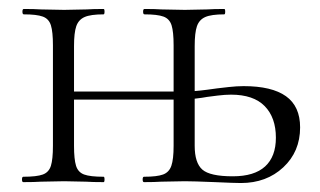

<svg xmlns="http://www.w3.org/2000/svg" viewBox="-20 -406 713 428"><path d="M649 -122Q649 -68 611.5 -33Q574 2 517 2Q503 2 459 0Q411 -2 392 -2L339 -1Q325 0 301 0Q298 0 298 -6Q298 -12 301 -12Q330 -12 343.5 -17Q357 -22 362 -36.5Q367 -51 367 -81V-184H145V-81Q145 -51 149.5 -36.5Q154 -22 167.5 -17Q181 -12 211 -12Q213 -12 213 -6Q213 0 211 0Q186 0 172 -1L123 -2L71 -1Q57 0 32 0Q29 0 29 -6Q29 -12 32 -12Q62 -12 75.5 -17Q89 -22 93.5 -36.5Q98 -51 98 -81V-305Q98 -335 93.5 -349.5Q89 -364 75.5 -369Q62 -374 33 -374Q30 -374 30 -380Q30 -386 33 -386Q57 -386 71 -385L123 -384L173 -385Q187 -386 211 -386Q213 -386 213 -380Q213 -374 211 -374Q182 -374 168.5 -368Q155 -362 150 -347.5Q145 -333 145 -303V-202H367V-305Q367 -335 362.5 -349.5Q358 -364 344.5 -369Q331 -374 302 -374Q299 -374 299 -380Q299 -386 302 -386Q326 -386 340 -385L392 -384L442 -385Q456 -386 480 -386Q482 -386 482 -380Q482 -374 480 -374Q451 -374 437.5 -368Q424 -362 419 -347.5Q414 -333 414 -303V-203Q427 -204 442 -206Q457 -208 464 -209Q472 -210 490 -212Q508 -214 523 -214Q586 -214 617.5 -191.5Q649 -169 649 -122ZM595 -99Q595 -144 570 -169.5Q545 -195 495 -195Q482 -195 465.5 -193Q449 -191 442 -190Q432 -188 414 -186V-81Q414 -43 431 -28Q448 -13 499 -13Q547 -13 571 -35Q595 -57 595 -99Z"/></svg>

Font: Cormorant Garamond Light
Style: Regular
Weight: 300
Designer: Christian Thalmann (Catharsis Fonts)
Version: Version 3.000